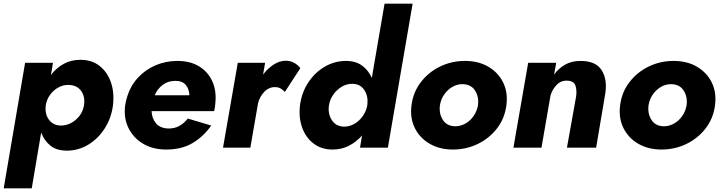

<svg xmlns="http://www.w3.org/2000/svg" viewBox="-30 -800 3903 1040"><path d="M582 -230Q590 -298 571 -353.5Q552 -409 510 -442.5Q468 -476 406 -476Q355 -476 315 -454Q275 -432 246 -394L257 -460H106L-10 220H142L193 -82Q209 -39 242.5 -11.5Q276 16 332 16Q394 16 447.5 -16Q501 -48 537 -104Q573 -160 582 -230ZM425 -230Q420 -198 401 -173Q382 -148 354.5 -133.5Q327 -119 296 -120Q256 -122 234 -153Q212 -184 218 -230Q223 -262 242 -287.5Q261 -313 287.5 -327Q314 -341 342 -340Q387 -339 409.5 -307.5Q432 -276 425 -230Z M808 -284Q822 -318 851 -340Q880 -362 920 -362Q959 -362 977 -339Q995 -316 996 -284ZM791 -198H1130Q1132 -209 1134 -219L1136 -237Q1144 -306 1120.5 -358.5Q1097 -411 1048.5 -440.5Q1000 -470 932 -470Q868 -470 813 -446.5Q758 -423 718 -380Q678 -337 660 -280Q656 -268 653 -255.5Q650 -243 648 -230Q639 -162 665.5 -107.5Q692 -53 745 -21.5Q798 10 870 10Q956 10 1015.5 -26.5Q1075 -63 1114 -120L987 -158Q968 -133 941.5 -118Q915 -103 880 -104Q837 -106 815 -132Q793 -158 791 -198Z M1513 -302 1597 -431Q1584 -448 1563.5 -459.5Q1543 -471 1518 -471Q1484 -471 1452 -450Q1420 -429 1395 -396L1406 -460H1258L1178 0H1326L1368 -242Q1377 -277 1402 -303Q1427 -329 1461 -328Q1478 -328 1490.5 -320.5Q1503 -313 1513 -302Z M1595 -230Q1587 -164 1606.5 -109.5Q1626 -55 1668.5 -22.5Q1711 10 1772 10Q1820 10 1860 -10.5Q1900 -31 1931 -66L1920 0H2071L2205 -780H2053L1984 -378Q1966 -419 1931.5 -444.5Q1897 -470 1844 -470Q1783 -470 1729.5 -439Q1676 -408 1640 -353.5Q1604 -299 1595 -230ZM1752 -230Q1757 -262 1776 -288.5Q1795 -315 1822.5 -331Q1850 -347 1881 -346Q1922 -345 1943.5 -312Q1965 -279 1960 -235L1958 -222Q1951 -192 1932 -167Q1913 -142 1887.5 -128Q1862 -114 1834 -114Q1789 -115 1767 -150Q1745 -185 1752 -230Z M2199 -230Q2190 -161 2217 -106.5Q2244 -52 2298 -21Q2352 10 2423 10Q2496 10 2558.5 -20.5Q2621 -51 2662.5 -105Q2704 -159 2713 -230Q2722 -300 2695 -354Q2668 -408 2614.5 -439Q2561 -470 2489 -470Q2416 -470 2353.5 -439.5Q2291 -409 2249.5 -355Q2208 -301 2199 -230ZM2353 -230Q2358 -262 2376 -288Q2394 -314 2420.5 -329.5Q2447 -345 2477 -344Q2522 -343 2543.5 -309Q2565 -275 2559 -230Q2554 -199 2536 -172.5Q2518 -146 2491.5 -131Q2465 -116 2435 -116Q2390 -117 2368.5 -151Q2347 -185 2353 -230Z M3091 -280 3041 0H3199L3249 -296Q3260 -371 3228.5 -420.5Q3197 -470 3114 -470Q3066 -470 3030.5 -449.5Q2995 -429 2971 -396L2983 -460H2831L2751 0H2903L2952 -283Q2961 -315 2985 -340Q3009 -365 3044 -363Q3079 -361 3087 -336.5Q3095 -312 3091 -280Z M3329 -230Q3320 -161 3347 -106.5Q3374 -52 3428 -21Q3482 10 3553 10Q3626 10 3688.5 -20.5Q3751 -51 3792.5 -105Q3834 -159 3843 -230Q3852 -300 3825 -354Q3798 -408 3744.5 -439Q3691 -470 3619 -470Q3546 -470 3483.5 -439.5Q3421 -409 3379.5 -355Q3338 -301 3329 -230ZM3483 -230Q3488 -262 3506 -288Q3524 -314 3550.5 -329.5Q3577 -345 3607 -344Q3652 -343 3673.5 -309Q3695 -275 3689 -230Q3684 -199 3666 -172.5Q3648 -146 3621.5 -131Q3595 -116 3565 -116Q3520 -117 3498.5 -151Q3477 -185 3483 -230Z"/></svg>

Font: Jost* 700 Bold Italic
Style: Bold Italic
Weight: 700
Italic angle: -10°
Version: Version 3.200; ttfautohint (v0.97) -l 8 -r 50 -G 200 -x 14 -